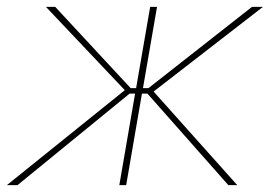

<svg xmlns="http://www.w3.org/2000/svg" viewBox="-36 -540 788 560"><path d="M-16 0H15L342 -267H358L312 0H332L378 -267H394L630 0H656L412 -273L731 -520H699L397 -283H381L422 -520H402L361 -283H345L125 -520H98L328 -277Z"/></svg>

Font: Fixel Display Thin
Style: Italic
Weight: 100
Italic angle: -10°
Designer: AlfaBravo + MacPaw
Foundry: Kyrylo Tkachov, Marchela Mozhyna, Serhii Makarenko, Maria Weinstein, Zakhar Kryvoshyya
Version: Version 1.210;Glyphs 3.2 (3217)